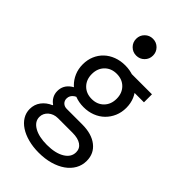

<svg xmlns="http://www.w3.org/2000/svg" viewBox="-293 -881 1186 1186"><g transform="rotate(45 300.0 -288.5)"><path d="M455.8 -444V-470H537.4V-540H324.2ZM261.4 -251.2Q193 -251.2 151.2 -221Q109.4 -190.8 109.4 -141Q109.4 -116 120.6 -95.9Q131.8 -75.8 151.2 -62.6V-58.5Q112.6 -42.2 89.9 -11.9Q67.2 18.4 67.2 58.2Q67.2 91.2 84.1 119.1Q101 147 131.7 167.1Q162.3 187.3 204.8 198.6Q247.3 210 297.4 210Q352 210 397.1 197.1Q442.2 184.2 474.8 161.2Q507.4 138.2 525.5 106.3Q543.6 74.5 543.6 35.8Q543.6 -28.4 495.2 -66.2Q446.9 -104 364.4 -104H229.4Q208.6 -104 195.5 -116.5Q182.4 -129 182.4 -148.8Q182.4 -175.4 206.5 -192.3Q230.6 -209.2 270 -209.2L266.8 -225.4L264.6 -235.8ZM231.2 -25.2H358.4Q406.6 -25.2 433.1 -6.8Q459.6 11.6 459.6 44.2Q459.6 87.6 416 113.8Q372.4 140 299.3 140Q229 140 186.6 115.6Q144.2 91.2 144.2 50.2Q144.2 34.4 150.8 20.7Q157.4 7 169.3 -3.3Q181.2 -13.6 196.8 -19.4Q212.5 -25.2 231.2 -25.2ZM104 -368.7Q104 -328.8 118.4 -295.2Q132.8 -261.6 158.2 -236.8Q183.6 -212.1 218.8 -198.4Q254 -184.8 294.4 -184.8Q335.4 -184.8 370.4 -198.4Q405.5 -212.1 430.7 -236.8Q456 -261.6 470.4 -295.2Q484.8 -328.9 484.8 -368.6Q484.8 -408.4 470.7 -441.7Q456.6 -475 431.3 -499.1Q406.1 -523.3 371 -536.6Q336 -550 294.6 -550Q253.2 -550 218 -536.6Q182.8 -523.2 157.5 -499.1Q132.2 -475 118.1 -441.8Q104 -408.5 104 -368.7ZM294.3 -256Q246.2 -256 216.1 -286.5Q186 -317.1 186 -365.9Q186 -414.8 216.2 -445.4Q246.4 -476 294.5 -476Q342.6 -476 372.7 -445.5Q402.8 -414.9 402.8 -366.1Q402.8 -317.2 372.6 -286.6Q342.4 -256 294.3 -256ZM225.8 -713.6Q225.8 -682.8 247.2 -661.4Q268.5 -640 299.4 -640Q330.2 -640 351.6 -661.4Q373 -682.7 373 -713.6Q373 -744.4 351.6 -765.8Q330.3 -787.2 299.4 -787.2Q268.6 -787.2 247.2 -765.8Q225.8 -744.5 225.8 -713.6Z"/></g></svg>

Font: CommitMonoV142 ExtLt
Style: Regular
Weight: 200
Monospace: yes
Designer: Eigil Nikolajsen
Foundry: Eigil Nikolajsen
Version: Version 1.142